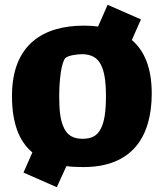

<svg xmlns="http://www.w3.org/2000/svg" viewBox="-20 -684 687 801"><path d="M530 -517 568 -603 429 -664 389 -573C370 -576 350 -577 329 -577C164 -577 30 -501 30 -284C30 -171 59 -95 115 -48L78 36L217 97L257 9C279 12 303 13 328 13C531 13 613 -113 613 -294C613 -400 583 -472 530 -517ZM401 -148C385 -115 359 -105 324 -105C286 -105 258 -119 243 -159C232 -186 227 -222 227 -282C227 -351 236 -422 252 -441C261 -452 300 -458 324 -458C361 -457 386 -444 401 -414C416 -385 422 -342 422 -282C422 -217 415 -175 401 -148Z"/></svg>

Font: FilmFarsi Display
Style: Regular
Weight: 400
Designer: Borna Izadpanah
Foundry: Borna Izadpanah
Version: Version 1.000;PS 001.000;hotconv 1.0.88;makeotf.lib2.5.64775